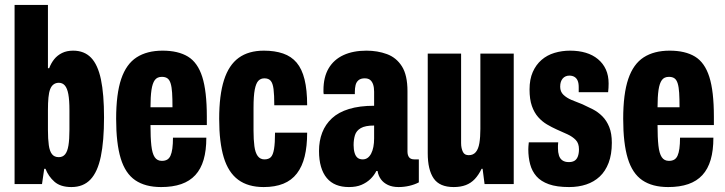

<svg xmlns="http://www.w3.org/2000/svg" viewBox="-20 -745 2934 777"><path d="M269 12Q225 12 200.5 -9.5Q176 -31 164 -62H159L150 0H39V-725H174V-469H179Q187 -490 199.5 -505.5Q212 -521 231 -530.5Q250 -540 276 -540Q321 -540 348.5 -511.5Q376 -483 388.5 -423.5Q401 -364 401 -270Q401 -174 388 -111.5Q375 -49 346 -18.5Q317 12 269 12ZM218 -109Q234 -109 243.5 -120.5Q253 -132 257 -156.5Q261 -181 261 -220V-299Q261 -340 256.5 -364Q252 -388 242.5 -399Q233 -410 218 -410Q206 -410 197 -403.5Q188 -397 183 -384Q178 -371 176 -350Q174 -329 174 -299V-220Q174 -182 177.5 -157.5Q181 -133 190.5 -121Q200 -109 218 -109Z M632 12Q568 12 527.5 -15.5Q487 -43 468.5 -104Q450 -165 450 -264Q450 -365 470.5 -425.5Q491 -486 533 -513Q575 -540 638 -540Q701 -540 740.5 -516Q780 -492 798.5 -434Q817 -376 817 -273V-239H589Q589 -188 592.5 -156Q596 -124 606 -109Q616 -94 635 -94Q648 -94 656.5 -99Q665 -104 670 -115Q675 -126 677.5 -144Q680 -162 680 -188H815Q815 -136 804 -98.5Q793 -61 770.5 -36.5Q748 -12 713.5 0Q679 12 632 12ZM589 -311H678Q678 -346 676.5 -369.5Q675 -393 670.5 -407.5Q666 -422 657.5 -428Q649 -434 635 -434Q616 -434 606.5 -421Q597 -408 593 -381Q589 -354 589 -311Z M1047 12Q984 12 944 -17.5Q904 -47 885.5 -108Q867 -169 867 -264Q867 -360 886.5 -421Q906 -482 946 -511Q986 -540 1048 -540Q1092 -540 1125.5 -528.5Q1159 -517 1180.5 -491.5Q1202 -466 1212.5 -423.5Q1223 -381 1223 -319H1090Q1090 -361 1087 -384.5Q1084 -408 1075.5 -418Q1067 -428 1050 -428Q1035 -428 1025.5 -418Q1016 -408 1011 -382.5Q1006 -357 1006 -309V-216Q1006 -180 1009.5 -153.5Q1013 -127 1023 -113.5Q1033 -100 1050 -100Q1067 -100 1076 -109Q1085 -118 1089 -142Q1093 -166 1093 -208H1223Q1223 -153 1213 -112Q1203 -71 1181.5 -43Q1160 -15 1126.5 -1.5Q1093 12 1047 12Z M1392 12Q1363 12 1340.5 3Q1318 -6 1302.5 -24.5Q1287 -43 1279 -70.5Q1271 -98 1271 -134Q1271 -175 1284 -208.5Q1297 -242 1323.5 -266.5Q1350 -291 1392.5 -304Q1435 -317 1494 -317V-374Q1494 -391 1490 -403Q1486 -415 1478 -421.5Q1470 -428 1456 -428Q1440 -428 1431 -420.5Q1422 -413 1419 -400.5Q1416 -388 1416 -373V-364H1290Q1289 -368 1289 -372Q1289 -376 1289 -380Q1289 -433 1310 -468.5Q1331 -504 1370 -522Q1409 -540 1463 -540Q1508 -540 1546 -526Q1584 -512 1606.5 -476.5Q1629 -441 1629 -376V-132Q1629 -117 1635.5 -108.5Q1642 -100 1657 -100H1675V-7Q1658 2 1636.5 7Q1615 12 1593 12Q1568 12 1550 3.5Q1532 -5 1521.5 -19.5Q1511 -34 1508 -53H1503Q1494 -35 1479 -20.5Q1464 -6 1443 3Q1422 12 1392 12ZM1448 -100Q1459 -100 1467.5 -106Q1476 -112 1482 -123.5Q1488 -135 1491 -150.5Q1494 -166 1494 -185V-237Q1458 -237 1440 -226.5Q1422 -216 1416.5 -198Q1411 -180 1411 -158Q1411 -140 1415 -126.5Q1419 -113 1427 -106.5Q1435 -100 1448 -100Z M1816 12Q1759 12 1735 -23Q1711 -58 1711 -125V-528H1846V-166Q1846 -155 1848 -146Q1850 -137 1853.5 -130Q1857 -123 1863 -120Q1869 -117 1877 -117Q1895 -117 1905.5 -129.5Q1916 -142 1920 -166Q1924 -190 1924 -223V-528H2059V0H1941L1933 -62H1929Q1917 -37 1901.5 -20.5Q1886 -4 1865 4Q1844 12 1816 12Z M2283 12Q2233 12 2201 0.5Q2169 -11 2151 -31.5Q2133 -52 2125.5 -80Q2118 -108 2118 -141Q2118 -145 2118.5 -153Q2119 -161 2120 -169H2239Q2238 -161 2238 -155.5Q2238 -150 2238 -144Q2238 -129 2242 -116Q2246 -103 2256 -96Q2266 -89 2282 -89Q2296 -89 2305 -94.5Q2314 -100 2318.5 -112Q2323 -124 2323 -141Q2323 -165 2310 -178.5Q2297 -192 2276.5 -201.5Q2256 -211 2233 -221Q2213 -230 2193.5 -241.5Q2174 -253 2158 -271Q2142 -289 2132.5 -316Q2123 -343 2123 -383Q2123 -424 2136 -453.5Q2149 -483 2171.5 -502.5Q2194 -522 2224 -531Q2254 -540 2287 -540Q2322 -540 2350.5 -531.5Q2379 -523 2400 -505.5Q2421 -488 2432 -463.5Q2443 -439 2443 -407Q2443 -399 2442.5 -389.5Q2442 -380 2441 -372H2322V-392Q2322 -409 2317.5 -419Q2313 -429 2304.5 -434Q2296 -439 2284 -439Q2276 -439 2269 -436Q2262 -433 2257 -427Q2252 -421 2249.5 -413Q2247 -405 2247 -394Q2247 -374 2260 -361.5Q2273 -349 2293 -340.5Q2313 -332 2337 -323Q2357 -314 2378.5 -303Q2400 -292 2417.5 -274.5Q2435 -257 2445.5 -231Q2456 -205 2456 -167Q2456 -120 2443 -86Q2430 -52 2407 -30.5Q2384 -9 2352.5 1.5Q2321 12 2283 12Z M2684 12Q2620 12 2579.5 -15.5Q2539 -43 2520.5 -104Q2502 -165 2502 -264Q2502 -365 2522.5 -425.5Q2543 -486 2585 -513Q2627 -540 2690 -540Q2753 -540 2792.5 -516Q2832 -492 2850.5 -434Q2869 -376 2869 -273V-239H2641Q2641 -188 2644.5 -156Q2648 -124 2658 -109Q2668 -94 2687 -94Q2700 -94 2708.5 -99Q2717 -104 2722 -115Q2727 -126 2729.5 -144Q2732 -162 2732 -188H2867Q2867 -136 2856 -98.5Q2845 -61 2822.5 -36.5Q2800 -12 2765.5 0Q2731 12 2684 12ZM2641 -311H2730Q2730 -346 2728.5 -369.5Q2727 -393 2722.5 -407.5Q2718 -422 2709.5 -428Q2701 -434 2687 -434Q2668 -434 2658.5 -421Q2649 -408 2645 -381Q2641 -354 2641 -311Z"/></svg>

Font: Archivo ExtraCondensed ExtraBold
Style: Regular
Weight: 800
Width: 2
Designer: Hector Gatti
Foundry: Omnibus-Type
Version: Version 2.001